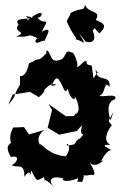

<svg xmlns="http://www.w3.org/2000/svg" viewBox="-20 -781 533 834"><path d="M325 -309 301 -277 266 -276 191 -329 206 -303 187 -226 237 -196 314 -212 336 -237C321 -173 357 -218 331 -182C290 -162 328 -153 271 -149C264 -168 305 -145 255 -88C277 -105 271 -101 246 -104C188 -122 226 -109 183 -132C169 -146 141 -169 160 -143C128 -180 164 -217 181 -219L106 -197L84 -229L37 -227C9 -173 37 -139 33 -163C0 -147 16 -121 27 -99C73 -110 51 -70 31 -64C53 -48 87 -79 86 -13C118 -62 111 9 115 -41C145 14 137 4 171 -12C184 39 149 -36 216 33C176 -10 220 -20 267 -2C243 -17 241 24 320 -7C315 23 305 2 337 10C358 -42 317 -9 378 -22C404 -13 384 -56 360 -88C387 -31 447 -99 419 -81C446 -133 462 -129 465 -128C446 -140 410 -154 460 -152C421 -169 453 -224 466 -237C446 -259 450 -251 473 -296L460 -258C452 -285 439 -339 480 -350C493 -380 417 -355 413 -366C440 -372 430 -437 456 -403C461 -465 399 -416 395 -480C413 -441 416 -494 386 -440C374 -522 387 -485 357 -503C359 -542 326 -486 314 -490C324 -493 302 -562 289 -553C262 -569 269 -536 247 -523C202 -506 205 -535 197 -544C186 -571 178 -561 182 -550C132 -498 160 -547 104 -498C142 -524 106 -506 106 -506C91 -434 61 -453 67 -452V-413C33 -361 60 -377 16 -326L35 -370L110 -382L149 -359C167 -374 182 -391 166 -393C168 -372 190 -430 226 -412C184 -406 208 -402 204 -411C226 -452 230 -457 262 -383C252 -413 261 -367 275 -396C282 -351 310 -341 305 -360C301 -376 344 -293 305 -284ZM134 -605C133 -578 171 -616 175 -600C165 -603 224 -677 161 -643C201 -717 173 -665 142 -705C164 -699 185 -761 97 -691C111 -717 59 -716 125 -705C87 -695 37 -704 61 -674C30 -640 108 -644 49 -622C133 -618 84 -640 142 -616ZM349 -604C346 -598 412 -581 382 -649C402 -664 379 -666 412 -636C440 -663 442 -677 396 -694C422 -739 365 -719 349 -761C345 -727 332 -754 278 -719C299 -733 273 -701 270 -688C293 -631 325 -604 306 -611C343 -604 363 -570 323 -637Z"/></svg>

Font: Asimov Aggro
Style: Condensed
Weight: 500
Designer: Google
Version: Version 2.000980; 2014